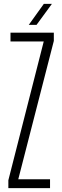

<svg xmlns="http://www.w3.org/2000/svg" viewBox="-20 -968 320 988"><path d="M23 0V-40.5L205 -754.5H34V-800H257V-757.5L74 -45.5H237.5V0ZM128 -840 205.5 -948H247L168 -840Z"/></svg>

Font: Big Shoulders Text Thin ExtraLight
Style: Regular
Weight: 250
Version: Version 2.002